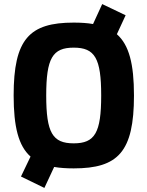

<svg xmlns="http://www.w3.org/2000/svg" viewBox="-20 -814 724 943"><path d="M597 -739 482 -794 437 -696C409 -701 377 -703 342 -703C124 -703 47 -622 47 -345C47 -191 71 -97 130 -45L83 53L198 109L246 6C275 11 307 13 342 13C560 13 638 -68 638 -345C638 -500 614 -593 554 -646ZM342 -110C238 -110 207 -162 207 -345C207 -528 238 -580 342 -580C446 -580 477 -528 477 -345C477 -162 446 -110 342 -110Z"/></svg>

Font: SnT
Style: Bold
Weight: 700
Designer: Natanael Gama
Version: Version 1.001;PS 001.001;hotconv 1.0.70;makeotf.lib2.5.58329